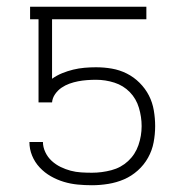

<svg xmlns="http://www.w3.org/2000/svg" viewBox="-20 -540 540 568"><path d="M252 8Q231 8 210 6Q189 4 169 -2Q149 -8 130.5 -18.5Q112 -29 97.5 -44.5Q83 -60 75 -79.5Q67 -99 67 -120H107Q107 -105 114 -90Q121 -75 133 -64Q145 -53 159.5 -46Q174 -39 189 -35Q204 -31 220 -30Q236 -29 252 -29Q281 -29 309.5 -36.5Q338 -44 359 -63.5Q380 -83 389.5 -110.5Q399 -138 399 -167Q399 -194 391 -221Q383 -248 364 -267.5Q345 -287 318.5 -295.5Q292 -304 264 -304Q251 -304 237.5 -303Q224 -302 211 -299.5Q198 -297 185.5 -292.5Q173 -288 162 -280.5Q151 -273 143 -261.5Q135 -250 134 -237H94V-483H69V-520H413V-483H134V-307Q148 -317 164 -323.5Q180 -330 196.5 -334Q213 -338 230 -339.5Q247 -341 264 -341Q288 -341 311 -337Q334 -333 355 -322.5Q376 -312 393 -295Q410 -278 420.5 -257.5Q431 -237 435 -213.5Q439 -190 439 -167Q439 -143 434.5 -119Q430 -95 418 -73.5Q406 -52 387.5 -35.5Q369 -19 347 -9.5Q325 0 300.5 4Q276 8 252 8Z"/></svg>

Font: Iosevka Extralight
Style: Regular
Weight: 200
Monospace: yes
Designer: Belleve Invis
Foundry: Belleve Invis
Version: Version 32.0.1; ttfautohint (v1.8.4)